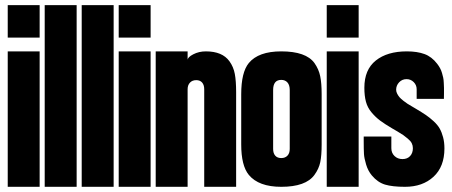

<svg xmlns="http://www.w3.org/2000/svg" viewBox="-20 -720 1743 740"><path d="M132.8 -575.2H9.8V-700.2H132.8ZM9.8 0V-522H132.8V0Z M152.3 0V-700.2H275.4V0Z M294.9 0V-700.2H418V0Z M560.5 -575.2H437.5V-700.2H560.5ZM437.5 0V-522H560.5V0Z M580.1 0V-522H703.1V-488.8Q703.1 -499.5 724.9 -510.7Q746.6 -522 773.4 -522Q836.9 -522 864.3 -483.9Q879.9 -462.4 885 -435.1Q890.1 -407.7 890.1 -365.2V0H767.1V-376Q767.1 -392.6 759 -401.9Q751 -411.1 736.3 -411.1Q721.2 -411.1 712.2 -401.6Q703.1 -392.1 703.1 -376V0Z M1219.7 -163.1Q1219.7 -121.1 1214.4 -95.2Q1209 -69.3 1191.9 -45.9Q1158.7 0 1064 0Q977.1 0 939 -45.9Q909.7 -81.5 909.7 -163.1V-356.9Q909.7 -441.4 939 -477.1Q976.1 -522 1064 -522Q1159.2 -522 1191.9 -477.1Q1208.5 -453.6 1214.1 -426.5Q1219.7 -399.4 1219.7 -356.9ZM1032.7 -146Q1032.7 -129.4 1040.8 -120.1Q1048.8 -110.8 1064 -110.8Q1079.1 -110.8 1087.9 -120.1Q1096.7 -129.4 1096.7 -146V-373Q1096.7 -392.1 1087.9 -402.1Q1079.1 -412.1 1064 -412.1Q1032.7 -412.1 1032.7 -373Z M1362.3 -575.2H1239.3V-700.2H1362.3ZM1239.3 0V-522H1362.3V0Z M1488.3 -148.9Q1488.3 -130.4 1500.5 -118.7Q1512.7 -106.9 1531.2 -106.9Q1549.8 -106.9 1560.5 -118.4Q1571.3 -129.9 1571.3 -148.9Q1571.3 -159.2 1566.9 -168Q1562.5 -176.8 1551.5 -185.8Q1540.5 -194.8 1534.4 -199.2Q1528.3 -203.6 1511.7 -213.4Q1495.1 -223.1 1493.2 -224.1Q1462.4 -242.2 1444.8 -255.4Q1427.2 -268.6 1411.9 -286.9Q1396.5 -305.2 1390.4 -327.9Q1384.3 -350.6 1384.3 -381.8Q1384.3 -451.7 1428.5 -486.8Q1472.7 -522 1547.9 -522Q1587.9 -522 1616 -511.7Q1644 -501.5 1665 -474.1Q1671.4 -465.8 1676 -457.3Q1680.7 -448.7 1683.6 -438.5Q1686.5 -428.2 1688.2 -420.7Q1689.9 -413.1 1690.4 -400.4Q1690.9 -387.7 1691.2 -381.3Q1691.4 -375 1691.2 -360.1Q1690.9 -345.2 1690.9 -339.8V-338.9H1585.9V-376Q1585.9 -392.1 1574.5 -403.6Q1563 -415 1546.9 -415Q1529.8 -415 1518.3 -402.8Q1506.8 -390.6 1506.8 -374Q1506.8 -366.2 1511 -358.4Q1515.1 -350.6 1520 -345Q1524.9 -339.4 1534.9 -331.5Q1544.9 -323.7 1550.3 -320.3Q1555.7 -316.9 1568.1 -309.6Q1580.6 -302.2 1583 -300.8Q1606.9 -286.6 1621.6 -276.6Q1636.2 -266.6 1651.4 -252.7Q1666.5 -238.8 1674.6 -224.6Q1682.6 -210.4 1687.7 -191.2Q1692.9 -171.9 1692.9 -147.9Q1692.9 -77.6 1650.9 -38.8Q1608.9 0 1541 0Q1492.7 0 1464.1 -8.5Q1435.5 -17.1 1413.1 -43.9Q1398.4 -61.5 1391.1 -85.7Q1383.8 -109.9 1382.8 -126.7Q1381.8 -143.6 1381.8 -175.8Q1381.8 -177.7 1381.8 -178.7Q1381.8 -179.7 1381.8 -181.2Q1381.8 -182.6 1381.8 -184.1V-193.8H1488.3Z"/></svg>

Font: Quaderni
Style: Regular
Weight: 400
Designer: Romain Laurent, Daphné Lejeune, Alexandre D’Hubert
Foundry: ESAD Valence
Version: Version 1.000;FEAKit 1.0